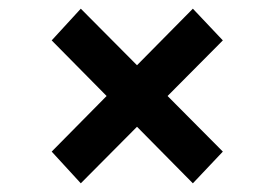

<svg xmlns="http://www.w3.org/2000/svg" viewBox="-20 -571 630 442"><path d="M99 -222 424 -551 493 -478 166 -149ZM99 -478 166 -551 493 -222 424 -149Z"/></svg>

Font: MOST Montserrat SemiBold
Style: Regular
Weight: 600
Designer: Julieta Ulanovsky
Foundry: Julieta Ulanovsky
Version: Version 8.000;March 11, 2024;FontCreator 15.0.0.2926 64-bit